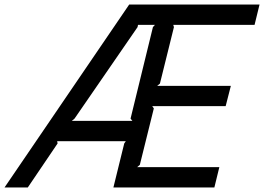

<svg xmlns="http://www.w3.org/2000/svg" viewBox="-74 -830 1169 850"><path d="M875 0H428L476 -195L483 -205H179L181 -195L49 0H-54L498 -810H1075L1053 -720H693L696 -710L634 -460L622 -450H948L925 -360H600L607 -350L545 -100L533 -90H897ZM512 -295 504 -305 603 -710 612 -720H537L535 -710L256 -305L244 -295Z"/></svg>

Font: TypoPRO Sinkin Sans
Style: 400 Italic
Weight: 400
Italic angle: -112°
Designer: Keith Bates
Foundry: K-Type
Version: Sinkin Sans (version 1.0)  by Keith Bates   •   © 2014   www